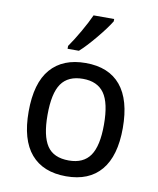

<svg xmlns="http://www.w3.org/2000/svg" viewBox="-86 -821 747 905"><g transform="rotate(10 288.0 -369.0)"><path d="M291.5 15.1Q181.6 15.1 123.5 -52.5Q65.4 -120.1 65.4 -254.9Q65.4 -392.1 123.8 -459.5Q182.1 -526.9 291.5 -526.9Q401.9 -526.9 459 -458.3Q516.1 -389.6 516.1 -254.9Q516.1 -121.6 458.7 -53.2Q401.4 15.1 291.5 15.1ZM291.5 -60.5Q361.3 -60.5 393.6 -107.2Q425.8 -153.8 425.8 -254.9Q425.8 -359.4 393.1 -405.3Q360.4 -451.2 291.5 -451.2Q220.7 -451.2 188.2 -405Q155.8 -358.9 155.8 -254.9Q155.8 -154.8 187 -107.7Q218.3 -60.5 291.5 -60.5ZM249 -578.1H194.8V-591.8Q218.3 -625 245.4 -672.1Q272.5 -719.2 288.1 -754.4H386.7V-743.2Q365.2 -708 322.8 -657Q280.3 -606 249 -578.1Z"/></g></svg>

Font: Cadman
Style: Regular
Weight: 400
Designer: Paul James MIller
Foundry: High-Logic / Made with FontCreator
Version: Version 2.114;March 28, 2021;FontCreator 13.0.0.2683 64-bit